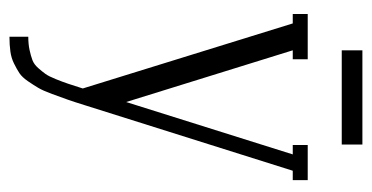

<svg xmlns="http://www.w3.org/2000/svg" viewBox="-211 -429 790 408"><g transform="rotate(90 184.0 -225.0)"><path d="M86.9 -556.2V-600.1H287.1V-556.2ZM288.1 -452.1V-483.9H362.8V-452.1H342.8L205.1 -15.1Q196.8 11.7 191.9 25.6Q187 39.6 179.7 59.3Q172.4 79.1 166.7 88.6Q161.1 98.1 152.6 110.6Q144 123 135.5 128.7Q127 134.3 115.2 140.1Q103.5 146 89.6 147.9Q75.7 149.9 58.1 149.9V109.9Q73.7 109.9 86.2 107.2Q98.6 104.5 107.7 101.1Q116.7 97.7 124.5 88.9Q132.3 80.1 137.2 73.2Q142.1 66.4 148.2 51.3Q154.3 36.1 157.7 25.9Q161.1 15.6 168 -5.9L29.8 -452.1H9.8V-483.9H106V-452.1H86.9L196.8 -98.1L308.1 -452.1Z"/></g></svg>

Font: Margherita Light
Style: Regular
Weight: 300
Designer: James Puckett
Foundry: Dunwich Type Founders
Version: Version 1.008;hotconv 1.0.109;makeotfexe 2.5.65596